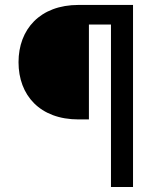

<svg xmlns="http://www.w3.org/2000/svg" viewBox="-20 -747 637 767"><path d="M294 -727.3C139.2 -727.3 54 -629.3 54 -498.6C54 -366.5 139.2 -269.9 294 -269.9H335.2V-649.1H423.3V0H511.4V-727.3Z"/></svg>

Font: Riot Sans 2.0
Style: Regular
Weight: 400
Designer: Rasmus Andersson
Foundry: rsms
Version: Version 3.006;hotconv 1.0.109;makeotfexe 2.5.65596